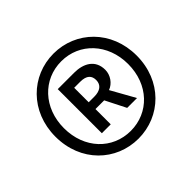

<svg xmlns="http://www.w3.org/2000/svg" viewBox="-115 -928 702 702"><g transform="rotate(-45 236.5 -577.0)"><path d="M236 -357C351 -357 446 -446 446 -577C446 -707 351 -797 236 -797C121 -797 26 -707 26 -577C26 -446 121 -357 236 -357ZM236 -397C142 -397 70 -471 70 -577C70 -682 142 -757 236 -757C330 -757 402 -682 402 -577C402 -471 330 -397 236 -397ZM155 -466H201V-545H246L286 -466H337L285 -559C310 -568 328 -594 328 -621C328 -674 286 -694 240 -694H155ZM201 -580V-655H232C266 -655 278 -640 278 -618C278 -593 260 -580 230 -580Z"/></g></svg>

Font: Microsoft YaHei
Style: Regular
Weight: 400
Designer: Ryoko NISHIZUKA 西塚涼子 (kana, bopomofo & ideographs); Paul D. Hunt (Latin, Greek & Cyrillic); Sandoll Communications 산돌커뮤니
Foundry: Adobe
Version: Version 2.001;hotconv 1.0.111;makeotfexe 2.5.65597